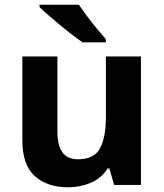

<svg xmlns="http://www.w3.org/2000/svg" viewBox="-20 -786 697 816"><path d="M579 -546V0H465L445 -70H437Q411 -28 365.5 -9Q320 10 269 10Q181 10 128 -37.5Q75 -85 75 -190V-546H224V-227Q224 -169 245 -139Q266 -109 312 -109Q380 -109 405 -155.5Q430 -202 430 -289V-546ZM315 -766Q330 -744 350.5 -716.5Q371 -689 392.5 -663.5Q414 -638 430 -619V-606H331Q312 -619 286.5 -638.5Q261 -658 234.5 -680Q208 -702 185 -722Q162 -742 148 -756V-766Z"/></svg>

Font: RS Noto Sans
Style: Bold
Weight: 700
Designer: Monotype Design Team
Foundry: Monotype Imaging Inc.
Version: Version 3.10